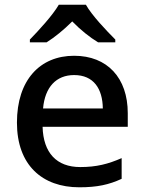

<svg xmlns="http://www.w3.org/2000/svg" viewBox="-20 -786 612 816"><path d="M345 -766H230C204 -721 144 -656 107 -618V-606H178C213 -628 251 -659 287 -695C322 -659 362 -627 397 -606H470V-618C433 -655 370 -721 345 -766ZM295 -549C150 -549 52 -446 52 -265C52 -84 160 10 317 10C393 10 443 -1 497 -26V-114C440 -89 390 -76 321 -76C221 -76 164 -136 161 -247H523V-305C523 -455 436 -549 295 -549ZM295 -467C378 -467 416 -409 417 -325H163C171 -416 219 -467 295 -467Z"/></svg>

Font: Noto Sans Bassa Vah Medium
Style: Regular
Weight: 500
Designer: Monotype Design Team
Foundry: Monotype Imaging Inc.
Version: Version 2.002